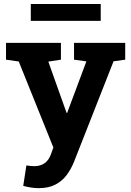

<svg xmlns="http://www.w3.org/2000/svg" viewBox="-20 -747 667 980"><path d="M177.2 213.4Q159.2 213.4 138.2 210.2Q117.2 207 98.6 201.7L114.7 97.2Q124 99.1 135.3 100.1Q146.5 101.1 154.8 101.1Q219.2 101.1 240.7 38.6L252.4 5.9L75.7 -433.1L10.7 -442.4V-528.3H291V-442.4L226.6 -432.6L309.6 -199.7L319.8 -170.9H322.8L420.9 -433.6L357.9 -442.4V-528.3H619.1V-442.4L559.6 -434.1L357.9 78.6Q343.3 115.2 320.6 146Q297.9 176.8 262.9 195.1Q228 213.4 177.2 213.4ZM137.2 -640.6V-726.6H494.1V-640.6Z"/></svg>

Font: Roboto Slab
Style: Bold
Weight: 700
Designer: Google
Version: Version 2.000; ttfautohint (v1.8.1.43-b0c9)